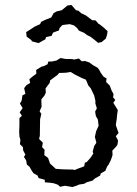

<svg xmlns="http://www.w3.org/2000/svg" viewBox="-20 -741 550 771"><path d="M271 10 241 5 221 9 213 1 196 -5 183 -7 160 -9V-19L135 -26L131 -36L115 -45L109 -53L98 -72L88 -80L85 -97L76 -111L82 -120L73 -137L72 -150L60 -162L62 -179L58 -193L57 -212L58 -239V-267L68 -276L59 -290L71 -307L60 -325L67 -337L70 -358L82 -364L77 -387L86 -399L101 -408L98 -423L111 -434L126 -445L125 -460L146 -473L157 -476L171 -483L174 -494H188L207 -498L223 -508L245 -504H266L279 -502L297 -506L308 -495L322 -496L339 -490L354 -479L372 -469L378 -461L385 -448L396 -433L408 -426L406 -412L421 -397L427 -380L436 -363L434 -350L443 -340L435 -328L445 -312L453 -299L450 -278L449 -265L445 -239L456 -207L445 -194L454 -177L452 -161L447 -153L431 -136L432 -119L428 -106L424 -96L416 -80L410 -72L403 -55L385 -45L382 -36L362 -25L352 -16L339 -12L328 -9L318 -3L298 0L289 4ZM279 -58 296 -65 318 -73 321 -88 328 -90 344 -108 355 -125 352 -131 358 -154 367 -168 361 -191 366 -214 376 -236 373 -261 365 -275 362 -293 369 -306 363 -325V-337L358 -358L344 -387L335 -397L325 -421L308 -428L280 -442L264 -452L245 -449L217 -448L212 -441L181 -418L180 -409L163 -386L164 -369L159 -358L146 -342L147 -312L139 -294L146 -284L141 -262L140 -196L137 -183L152 -168L149 -150L159 -140L158 -118L173 -107L181 -84L204 -63L232 -61L275 -60ZM135 -568 108 -575 106 -580 87 -594 85 -612 104 -624 119 -634 141 -644 145 -653 161 -661 186 -671 195 -688 207 -695 228 -700 251 -719 267 -721 285 -700 295 -698 306 -688 325 -679 329 -676 350 -660 364 -659 376 -645 379 -644 397 -630 403 -624 412 -616 410 -602 405 -586 388 -572 374 -569 357 -583 344 -593 330 -600 318 -609 297 -618 289 -629 277 -639 260 -644 242 -642 230 -640 219 -628 217 -619 193 -610 187 -597 165 -592 162 -583 149 -576Z"/></svg>

Font: Winky Rough Light
Style: Regular
Weight: 300
Designer: Simon Atzbach
Foundry: typofactur
Version: Version 1.206; ttfautohint (v1.8.4.7-5d5b)